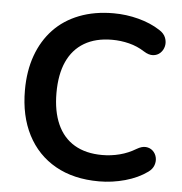

<svg xmlns="http://www.w3.org/2000/svg" viewBox="-52 -765 784 825"><g transform="rotate(5 340.0 -352.5)"><path d="M405 10Q295 10 216.5 -34.5Q138 -79 96 -160.5Q54 -242 54 -353Q54 -436 78 -502.5Q102 -569 147 -616.5Q192 -664 257.5 -689.5Q323 -715 405 -715Q460 -715 513 -701Q566 -687 606 -661Q627 -648 634 -629.5Q641 -611 637 -593.5Q633 -576 620.5 -564Q608 -552 589.5 -550.5Q571 -549 549 -563Q518 -583 482 -592Q446 -601 409 -601Q338 -601 289 -572Q240 -543 215 -488Q190 -433 190 -353Q190 -274 215 -218Q240 -162 289 -133Q338 -104 409 -104Q447 -104 484 -113.5Q521 -123 554 -143Q576 -156 593.5 -154.5Q611 -153 623 -142Q635 -131 639 -114.5Q643 -98 637 -80.5Q631 -63 613 -50Q573 -21 517.5 -5.5Q462 10 405 10Z"/></g></svg>

Font: Nunito ExtraLight
Style: Regular
Weight: 200
Designer: Vernon Adams
Foundry: Vernon Adams
Version: Version 3.602